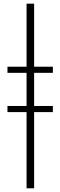

<svg xmlns="http://www.w3.org/2000/svg" viewBox="-20 -807 326 1041"><path d="M20.5 -412.1V-445.3H124V-787.1H165V-445.3H266.6V-412.1H165V-232.4H266.6V-199.2H165V213.9H124V-199.2H20.5V-232.4H124V-412.1Z"/></svg>

Font: Gothic A1 ExtraLight
Style: Regular
Weight: 275
Designer: HanYang I&C Co.,Ltd.
Foundry: HanYang I&C Co.,Ltd.
Version: Version 2.50